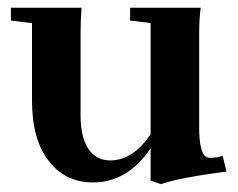

<svg xmlns="http://www.w3.org/2000/svg" viewBox="-20 -462 617 498"><path d="M221.7 11.2Q148.9 11.2 106 -44.9Q63 -101.1 63 -200.2V-401.9L8.3 -408.7V-441.9H191.4Q189 -407.7 189 -377V-163.1Q189 -106 209.2 -75.9Q229.5 -45.9 266.1 -45.9Q324.7 -45.9 370.6 -113.8V-402.3L317.4 -408.7V-441.9H500.5Q496.6 -410.6 496.6 -377V-131.3Q496.6 -99.1 501 -81.1Q505.4 -63 511 -57.9Q516.6 -52.7 524.9 -52.7Q543.5 -52.7 557.6 -57.6L567.4 -17.1Q445.3 -1 397 15.6L370.6 6.3V-77.1Q310.5 11.2 221.7 11.2Z"/></svg>

Font: Elstob 10pt
Style: Bold
Weight: 700
Designer: Peter S. Baker
Version: Version 1.015